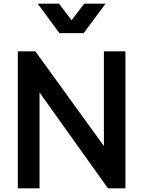

<svg xmlns="http://www.w3.org/2000/svg" viewBox="-20 -1024 779 1044"><path d="M77 0H195V-521L567 0H662V-745H545V-230L172 -745H77ZM303 -844H435L554 -1004H438L369 -914L301 -1004H185Z"/></svg>

Font: Custom Plus Jakarta Sans SemiBold
Style: Regular
Weight: 600
Designer: Gumpita Rahayu & FullSphere
Foundry: Tokotype & FullSphere
Version: Version 1.001;hotconv 1.0.117;makeotfexe 2.5.65602